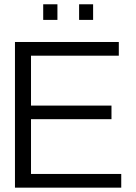

<svg xmlns="http://www.w3.org/2000/svg" viewBox="-20 -863 626 883"><path d="M244.1 -771.5H178.7V-843.3H244.1ZM408.2 -771.5H343.8V-843.3H408.2ZM537.6 0H48.8V-669.9H526.4V-606.9H122.6V-377.4H492.7V-314.9H122.6V-63H537.6Z"/></svg>

Font: SengBuhan
Style: Regular
Weight: 400
Designer: John M. Durdin
Foundry: Lao Script for Windows
Version: Version 1.400